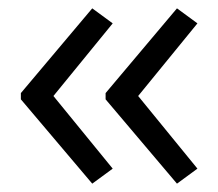

<svg xmlns="http://www.w3.org/2000/svg" viewBox="-20 -490 523 460"><path d="M233 -252V-267L404 -470L453 -434L311 -260L453 -86L404 -50ZM30 -252V-267L201 -470L250 -434L108 -260L250 -86L201 -50Z"/></svg>

Font: Lexend HM
Style: Regular
Weight: 400
Designer: Bonnie Shaver-Troup, Thomas Jockin, Octavio Pardo
Foundry: Lexend
Version: Version 1.091